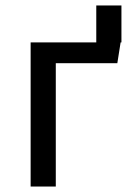

<svg xmlns="http://www.w3.org/2000/svg" viewBox="-20 -682 469 702"><path d="M424 -662H332V-527H92V0H184V-451H409L421 -527H424Z"/></svg>

Font: Fira Math
Style: Regular
Weight: 400
Designer: Xiangdong Zeng
Foundry: Xiangdong Zeng
Version: Version 0.3.4